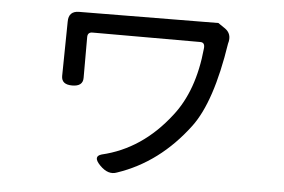

<svg xmlns="http://www.w3.org/2000/svg" viewBox="-46 -605 1093 740"><g transform="rotate(5 500.0 -235.0)"><path d="M795 -524Q826 -504 814 -465Q779 -237 705 -138Q592 13 431 67Q398 80 365 46.5Q332 13 366 3Q520 -33 628 -173Q707 -273 723 -438Q726 -462 707 -462H290Q271 -462 271 -443V-285Q271 -252 229.5 -252Q188 -252 188 -285L191 -496Q191 -537 232 -537L770 -541Z"/></g></svg>

Font: Raw Maruko Gothic CJK TC
Style: Regular
Weight: 400
Version: Version 1.001